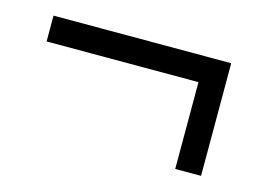

<svg xmlns="http://www.w3.org/2000/svg" viewBox="-46 -438 476 359"><g transform="rotate(15 192.0 -259.0)"><path d="M314 -150H364V-368H20V-318H314Z"/></g></svg>

Font: Secuela Light
Style: Regular
Weight: 300
Designer: Fernando Haro
Foundry: deFharo
Version: Version 1.708